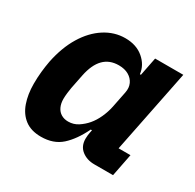

<svg xmlns="http://www.w3.org/2000/svg" viewBox="-125 -675 841 826"><g transform="rotate(30 295.5 -262.5)"><path d="M523 0H430Q393 0 367.5 -20Q342 -40 342 -77Q342 -85 343 -94Q344 -103 345 -107L348 -122H342Q311 -58 272 -23Q233 12 171 12Q122 12 91 -11.5Q60 -35 45.5 -76.5Q31 -118 31 -170Q31 -202 34 -230.5Q37 -259 42 -286Q58 -364 92 -420Q126 -476 173.5 -506.5Q221 -537 275 -537Q330 -537 365.5 -507Q401 -477 406 -434H411L429 -525H569L486 -112H545ZM240 -103Q267 -103 289 -117.5Q311 -132 327 -151Q344 -171 356.5 -198.5Q369 -226 375 -255L391 -335Q396 -360 387 -379.5Q378 -399 358 -410.5Q338 -422 309 -422Q263 -422 234.5 -393Q206 -364 194 -305L180 -235Q178 -225 176 -207.5Q174 -190 174 -178Q174 -155 182 -138Q190 -121 205 -112Q220 -103 240 -103Z"/></g></svg>

Font: IBM Plex Sans
Style: Italic
Weight: 400
Italic angle: -11.31°
Designer: Mike Abbink, Paul van der Laan, Pieter van Rosmalen
Foundry: Bold Monday
Version: Version 3.201